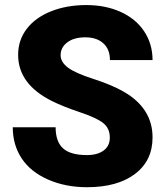

<svg xmlns="http://www.w3.org/2000/svg" viewBox="-20 -741 666 770"><path d="M420.4 -189Q420.4 -226.6 393.8 -247.6Q367.2 -268.6 300.3 -291Q233.4 -313.5 190.9 -334.5Q52.7 -402.3 52.7 -521Q52.7 -580.1 87.2 -625.2Q121.6 -670.4 184.6 -695.6Q247.6 -720.7 326.2 -720.7Q402.8 -720.7 463.6 -693.4Q524.4 -666 558.1 -615.5Q591.8 -564.9 591.8 -500H420.9Q420.9 -543.5 394.3 -567.4Q367.7 -591.3 322.3 -591.3Q276.4 -591.3 249.8 -571Q223.1 -550.8 223.1 -519.5Q223.1 -492.2 252.4 -470Q281.7 -447.8 355.5 -424.1Q429.2 -400.4 476.6 -373Q591.8 -306.6 591.8 -189.9Q591.8 -96.7 521.5 -43.5Q451.2 9.8 328.6 9.8Q242.2 9.8 172.1 -21.2Q102.1 -52.2 66.7 -106.2Q31.2 -160.2 31.2 -230.5H203.1Q203.1 -173.3 232.7 -146.2Q262.2 -119.1 328.6 -119.1Q371.1 -119.1 395.8 -137.5Q420.4 -155.8 420.4 -189Z"/></svg>

Font: Vazir Black FD
Style: Black-FD
Weight: 900
Designer: Saber Rastikerdar
Foundry: Saber Rastikerdar
Version: Version 30.0.0